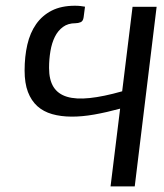

<svg xmlns="http://www.w3.org/2000/svg" viewBox="-20 -666 585 686"><path d="M461.4 0H375L409.2 -277.8Q360.8 -264.6 316.9 -256.8Q272.9 -249 235.1 -249.3Q197.3 -249.5 166.3 -258.3Q135.3 -267.1 113.5 -286.6Q91.8 -306.2 79.8 -337.4Q67.9 -368.7 67.9 -414.1Q67.9 -463.9 77.6 -506.3Q87.4 -548.8 109.1 -579.8Q130.9 -610.8 165 -628.2Q199.2 -645.5 247.6 -645.5Q258.8 -645.5 267.3 -644.5Q275.9 -643.6 283.7 -642.1L278.8 -604.5Q276.9 -590.3 268.1 -586.7Q259.3 -583 249.5 -583Q223.1 -583 205.1 -569.8Q187 -556.6 176 -534.4Q165 -512.2 160.2 -483.4Q155.3 -454.6 155.3 -423.3Q155.3 -380.9 171.1 -355.5Q187 -330.1 219.2 -320.3Q251.5 -310.5 300.5 -315.7Q349.6 -320.8 416.5 -339.8L453.6 -641.6H539.6Z"/></svg>

Font: Carlito
Style: Italic
Weight: 400
Italic angle: -7°
Designer: Lukasz Dziedzic
Foundry: tyPoland Lukasz Dziedzic
Version: Version 1.104